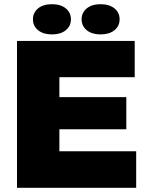

<svg xmlns="http://www.w3.org/2000/svg" viewBox="-20 -895 697 915"><path d="M61 0V-700H622V-527H263V-432H582V-279H263V-174H629V0ZM228 -731Q186 -731 161.5 -751Q137 -771 137 -803Q137 -835 161.5 -855Q186 -875 228 -875Q269 -875 293.5 -855Q318 -835 318 -803Q318 -771 293.5 -751Q269 -731 228 -731ZM459 -731Q418 -731 393.5 -751Q369 -771 369 -803Q369 -835 393.5 -855Q418 -875 459 -875Q501 -875 525.5 -855Q550 -835 550 -803Q550 -771 525.5 -751Q501 -731 459 -731Z"/></svg>

Font: REM Medium ExtraBold
Style: Regular
Weight: 800
Version: Version 1.005;gftools[0.9.28]